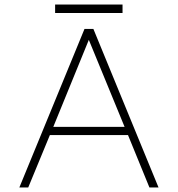

<svg xmlns="http://www.w3.org/2000/svg" viewBox="-20 -823 780 843"><path d="M351 -696H390L676 0H636L542 -230H199L104 0H65ZM214 -266H527L370 -648ZM222 -766V-803H518V-766Z"/></svg>

Font: M Major Mono Display
Style: Regular
Weight: 400
Designer: Emre Parlak
Foundry: Emre Parlak
Version: Version 2.000; ttfautohint (v1.8) -l 8 -r 50 -G 200 -x 14 -D